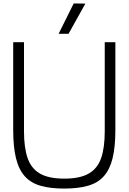

<svg xmlns="http://www.w3.org/2000/svg" viewBox="-20 -1089 751 1120"><path d="M355 11Q273 11 216 -5.5Q159 -22 124 -61.5Q89 -101 73 -167Q57 -233 57 -332V-843H120V-322Q120 -228 141 -167Q162 -106 213 -76.5Q264 -47 355 -47Q446 -47 497.5 -76.5Q549 -106 570 -167Q591 -228 591 -322V-843H653V-332Q653 -233 637 -167Q621 -101 586 -61.5Q551 -22 493.5 -5.5Q436 11 355 11ZM322 -892 410 -1069 478 -1068 380 -892Z"/></svg>

Font: Matangi Light
Style: Regular
Weight: 400
Version: Version 3.002